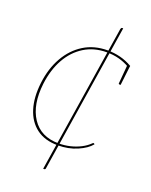

<svg xmlns="http://www.w3.org/2000/svg" viewBox="-142 -698 718 910"><g transform="rotate(20 217.5 -243.5)"><path d="M190 134 307 -613Q308 -617 309.5 -619Q311 -621 314 -621H319L202 126Q202 130 200 132Q198 134 195 134ZM216 6Q151 6 109 -25.5Q67 -57 49.5 -113.5Q32 -170 41 -245Q50 -320 82.5 -377Q115 -434 166.5 -466Q218 -498 286 -498Q319 -498 350.5 -490Q382 -482 411 -465L410 -458H401Q375 -473 346.5 -480.5Q318 -488 285 -488Q221 -488 172 -457.5Q123 -427 92.5 -372.5Q62 -318 53 -245Q40 -136 83.5 -70Q127 -4 217 -4Q247 -4 274.5 -10.5Q302 -17 326.5 -29.5Q351 -42 369 -60Q374 -64 377 -60L379 -58Q358 -32 314 -13Q270 6 216 6ZM397 -465 410 -459 399 -365H393Q390 -365 389 -367.5Q388 -370 389 -372Z"/></g></svg>

Font: Aleo Thin
Style: Italic
Weight: 250
Italic angle: -7°
Designer: Alessio Laiso
Foundry: Alessio Laiso
Version: Version 2.001;gftools[0.9.29]